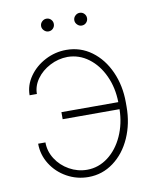

<svg xmlns="http://www.w3.org/2000/svg" viewBox="-79 -742 654 812"><g transform="rotate(-10 247.5 -336.0)"><path d="M81.1 -374H49.8Q49.8 -417 75.9 -454.3Q102.1 -491.7 144.8 -513.9Q187.5 -536.1 235.4 -536.1Q295.9 -536.1 343.8 -501Q391.6 -465.8 418.5 -405.8Q445.3 -345.7 445.3 -274.4V-254.9Q445.3 -183.1 418.5 -122.3Q391.6 -61.5 343.5 -25.9Q295.4 9.8 235.4 9.8Q186 9.8 143.3 -13.9Q100.6 -37.6 75.2 -78.1Q49.8 -118.7 49.8 -166H81.1Q81.1 -127.9 102.3 -94.7Q123.5 -61.5 159.2 -41.5Q194.8 -21.5 235.4 -21.5Q284.2 -21.5 325 -52.2Q365.7 -83 389.4 -135.5Q413.1 -188 414.1 -250H169.9V-280.3H414.1Q413.1 -342.3 389.4 -393.8Q365.7 -445.3 325.4 -475.3Q285.2 -505.4 235.4 -505.9Q195.3 -505.4 159.7 -486.8Q124 -468.3 102.5 -438.2Q81.1 -408.2 81.1 -374ZM148.4 -653.3Q148.4 -664.6 156.7 -672.6Q165 -680.7 175.8 -680.7Q187.5 -680.7 195.3 -672.6Q203.1 -664.6 203.1 -653.3Q203.1 -642.1 195.3 -634Q187.5 -626 175.8 -626Q165 -626 156.7 -634.3Q148.4 -642.6 148.4 -653.3ZM291 -653.3Q291 -664.6 299.3 -672.6Q307.6 -680.7 318.4 -680.7Q330.1 -680.7 337.9 -672.6Q345.7 -664.6 345.7 -653.3Q345.7 -642.1 337.9 -634Q330.1 -626 318.4 -626Q307.6 -626 299.3 -634.3Q291 -642.6 291 -653.3Z"/></g></svg>

Font: Pretendard JP Thin
Style: Regular
Weight: 100
Designer: Base glyphs from Inter by Rasmus Andersson; Hangeul glyphs from Noto Sans CJK(Source Han Sans) by Jang Soo-young and Kan
Foundry: Kil Hyung-jin
Version: Version 1.309